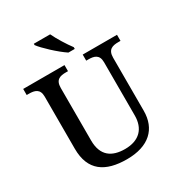

<svg xmlns="http://www.w3.org/2000/svg" viewBox="-214 -1077 1153 1232"><g transform="rotate(-30 362.5 -460.5)"><path d="M383 -771H430V-784C401 -822 361 -886 340 -931H219V-921C244 -886 328 -807 383 -771ZM367 10C531 10 615 -73 615 -206V-599C615 -660 651 -669 694 -669H710V-714H456V-669H472C514 -669 550 -660 550 -603V-208C550 -114 497 -53 389 -53C293 -53 227 -95 227 -210V-599C227 -660 262 -669 306 -669H321V-714H15V-669H31C73 -669 110 -660 110 -603V-216C110 -53 208 10 367 10Z"/></g></svg>

Font: Noto Serif Malayalam Medium
Style: Regular
Weight: 500
Designer: Indian type Foundry, Jelle Bosma, Monotype Design Team
Foundry: Monotype Imaging Inc.
Version: Version 2.104